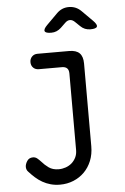

<svg xmlns="http://www.w3.org/2000/svg" viewBox="-65 -831 730 1117"><g transform="rotate(-5 300.0 -272.5)"><path d="M350 -400Q350 -420 340 -430Q330 -440 310 -440H175Q155 -440 142.5 -452.5Q130 -465 130 -485Q130 -504 142.5 -517Q155 -530 175 -530H360Q401 -530 420.5 -510.5Q440 -491 440 -450V33Q440 80 424.5 118Q409 156 382 183Q355 210 318.5 225Q282 240 240 240Q211 240 185.5 233Q160 226 138 213.5Q116 201 97 184Q78 167 61 148Q55 142 52.5 134.5Q50 127 50 120Q50 104 61.5 86Q73 68 96 68Q110 68 120.5 76.5Q131 85 142 97Q159 117 182 133.5Q205 150 240 150Q261 150 281 143Q301 136 316 123Q331 110 340.5 91Q350 72 350 47ZM266 -645Q233 -645 228 -657Q223 -669 246 -692L309 -755Q324 -770 341.5 -777.5Q359 -785 380 -785Q401 -785 419 -777.5Q437 -770 452 -755L514 -693Q538 -669 533 -657Q528 -645 494 -645Q477 -645 462.5 -651Q448 -657 436 -669L409 -695Q395 -709 380 -709Q365 -709 351 -695L323 -668Q311 -657 297 -651Q283 -645 266 -645Z"/></g></svg>

Font: Maple Mono NF
Style: Regular
Weight: 400
Monospace: yes
Designer: subframe7536
Version: Version 7.000